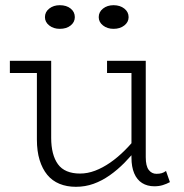

<svg xmlns="http://www.w3.org/2000/svg" viewBox="-20 -705 708 739"><path d="M272 14Q237 14 209 2.5Q181 -9 162 -32Q143 -55 132.5 -89Q122 -123 122 -168V-471H177V-174Q177 -142 183.5 -116.5Q190 -91 203 -73Q216 -55 237.5 -46Q259 -37 288 -37Q317 -37 346 -48Q375 -59 404 -79Q433 -99 461 -127Q489 -155 515 -189V-142Q488 -108 460 -79.5Q432 -51 402 -30Q372 -9 340 2.5Q308 14 272 14ZM18 -424V-471H159V-424ZM574 12Q547 12 527 -0.5Q507 -13 496.5 -38Q486 -63 486 -98V-471H541V-100Q541 -66 552.5 -51Q564 -36 582 -36Q594 -36 602.5 -38.5Q611 -41 619 -47L634 -4Q621 3 606.5 7.5Q592 12 574 12ZM392 -424V-471H530V-424ZM417 -594Q393 -594 376.5 -607Q360 -620 360 -639Q360 -659 376.5 -672Q393 -685 417 -685Q442 -685 458.5 -672Q475 -659 475 -639Q475 -620 458.5 -607Q442 -594 417 -594ZM210 -594Q186 -594 169.5 -607Q153 -620 153 -639Q153 -659 169.5 -672Q186 -685 210 -685Q236 -685 252 -672Q268 -659 268 -639Q268 -620 252 -607Q236 -594 210 -594Z"/></svg>

Font: BioRhyme Light
Style: Regular
Weight: 300
Designer: Aoife Mooney
Foundry: Aoife Mooney Type
Version: Version 1.600;gftools[0.9.33]